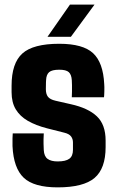

<svg xmlns="http://www.w3.org/2000/svg" viewBox="-20 -799 503 829"><path d="M229 10Q126.5 10 82.5 -31.5Q38.5 -73 34 -168Q33.5 -186.5 34 -202.2Q34.5 -218 35 -223H169Q167.5 -194 168 -178.5Q168.5 -163 169 -151Q170.5 -124 185.5 -113Q200.5 -102 229 -102Q263.5 -102 279.2 -113.5Q295 -125 295 -152Q295 -164.5 295 -166.5Q295 -168.5 295 -170.2Q295 -172 295 -184Q295 -199 286.8 -210Q278.5 -221 258 -226L183 -245Q134.5 -257.5 100.2 -277.2Q66 -297 48 -327Q30 -357 30 -401Q30 -408.5 30 -415.5Q30 -422.5 30 -429Q30 -526 76.5 -568Q123 -610 236 -610Q338 -610 381.8 -569.5Q425.5 -529 430 -436Q431 -426 430.5 -405.2Q430 -384.5 429 -379H290Q290.5 -389 290.8 -403.5Q291 -418 290.8 -431.8Q290.5 -445.5 290 -453Q288.5 -477 277 -487.5Q265.5 -498 236 -498Q204.5 -498 192.2 -487.5Q180 -477 179 -453Q179 -451.5 178.5 -444Q178 -436.5 178 -414Q178 -393 187 -381.2Q196 -369.5 220 -364L286 -349Q360.5 -332.5 398.2 -296.8Q436 -261 436 -192Q436 -185.5 436 -178.2Q436 -171 436 -164Q436 -71 388 -30.5Q340 10 229 10ZM185 -640 282 -779H388L286 -640Z"/></svg>

Font: Big Shoulders Text Thin Black
Style: Regular
Weight: 900
Version: Version 2.002